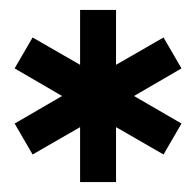

<svg xmlns="http://www.w3.org/2000/svg" viewBox="-20 -777 399 391"><path d="M143.1 -756.8H216.3V-645L313 -700.7L349.6 -637.7L252.9 -581.5L349.6 -525.4L313 -462.4L216.3 -518.1V-406.2H143.1V-518.1L46.4 -462.4L9.8 -525.4L106.4 -581.5L9.8 -637.7L46.4 -700.7L143.1 -645Z"/></svg>

Font: Klaudia
Style: Bold
Weight: 700
Designer: Wojciech Kalinowski "wmk69" (wmk69@o2.pl)
Foundry: Wojciech Kalinowski "wmk69" (wmk69@o2.pl)
Version: Version 3.1.0; 2021-05-10